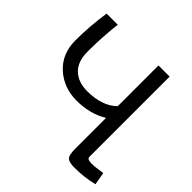

<svg xmlns="http://www.w3.org/2000/svg" viewBox="-169 -814 951 951"><g transform="rotate(45 306.5 -338.0)"><path d="M613.3 -27.3Q550.8 -11.7 480.5 -11.7Q445.3 -11.7 431.6 -23.4Q418 -35.2 418 -82V-296.9Q347.7 -253.9 253.9 -253.9Q164.1 -253.9 101.6 -310.5Q39.1 -367.2 39.1 -460.9Q39.1 -558.6 54.7 -664.1H132.8Q121.1 -566.4 121.1 -464.8Q121.1 -394.5 158.2 -359.4Q195.3 -324.2 257.8 -324.2Q363.3 -324.2 418 -378.9V-664.1H496.1V-101.6Q496.1 -85.9 527.3 -85.9Q550.8 -85.9 601.6 -93.8Z"/></g></svg>

Font: 和音 by 宁静之雨，公众号njzyshare
Style: Regular
Weight: 400
Designer: Steve Matteson
Foundry: Ascender Corporation
Version: Version 6.00;June 8, 2018;FontCreator 11.0.0.2388 32-bit